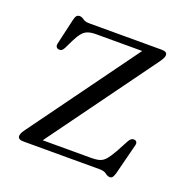

<svg xmlns="http://www.w3.org/2000/svg" viewBox="-96 -567 648 670"><g transform="rotate(20 228.0 -232.0)"><path d="M407.5 -427.5 107 -14 90.5 -27H296.5Q316 -27 328 -30.8Q340 -34.5 349.8 -46Q359.5 -57.5 372 -79.5L397 -126Q401.5 -133.5 406 -136.2Q410.5 -139 415.5 -138.5Q422.5 -138 425.2 -133.2Q428 -128.5 426 -121L397 -7Q393.5 5 389.8 9.5Q386 14 380 14Q372 14 363.2 7Q354.5 0 337.5 0H55.5Q43.5 0 38.8 -3.5Q34 -7 34 -13Q34 -18 36.5 -23.8Q39 -29.5 45.5 -38.5L343 -448L353.5 -438.5H165Q146.5 -438.5 134.8 -434.2Q123 -430 114 -419.2Q105 -408.5 95.5 -389.5L79.5 -356.5Q75.5 -349 71.2 -346Q67 -343 61 -344Q54.5 -344.5 51.2 -349.5Q48 -354.5 50 -362.5L71.5 -456Q74.5 -469.5 78.8 -474Q83 -478.5 89.5 -478.5Q98 -478.5 106 -472.2Q114 -466 130.5 -466H397Q409.5 -466 414.2 -462.5Q419 -459 419 -453Q419 -448 416.2 -442.2Q413.5 -436.5 407.5 -427.5Z"/></g></svg>

Font: Fraunces Light
Style: Regular
Weight: 300
Version: Version 1.000;[b76b70a41]